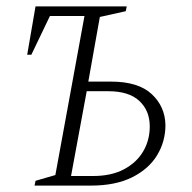

<svg xmlns="http://www.w3.org/2000/svg" viewBox="-20 -580 600 600"><path d="M65 -409 91 -560H376L373 -545L292 -527L256 -325H327Q412 -325 454 -286Q496 -247 497 -189Q497 -138 471 -95Q445 -52 393 -26Q341 0 264 0H88L91 -15L153 -33L244 -530H136L78 -409ZM202 -30H271Q328 -30 367.5 -51Q407 -72 427.5 -107Q448 -142 448 -185Q448 -234 415.5 -264.5Q383 -295 318 -295H251Z"/></svg>

Font: Spectral SC ExtraLight
Style: Italic
Weight: 275
Italic angle: -10°
Designer: Jean-Baptiste Levee
Foundry: Production Type
Version: Version 2.001